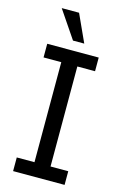

<svg xmlns="http://www.w3.org/2000/svg" viewBox="-133 -947 639 1005"><g transform="rotate(15 186.0 -445.0)"><path d="M46 -74H142V-616H46V-690H325V-616H229V-74H325V0H46ZM71 -890H165L233 -741H172Z"/></g></svg>

Font: Mozilla Text BETA
Style: Regular
Weight: 400
Designer: Studio DRAMA
Foundry: Studio DRAMA
Version: Version 0.100